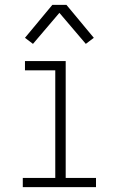

<svg xmlns="http://www.w3.org/2000/svg" viewBox="-20 -772 490 792"><path d="M74 0V-38H208V-482H83V-520H251V-38H376V0ZM116 -591 83 -616 196 -752H254L367 -616L334 -591L225 -719Z"/></svg>

Font: Iosevka Etoile Extralight
Style: Regular
Weight: 200
Designer: Belleve Invis
Foundry: Belleve Invis
Version: Version 22.1.2; ttfautohint (v1.8.4)